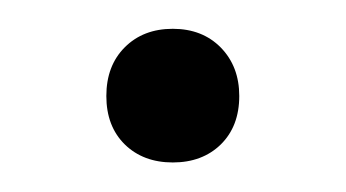

<svg xmlns="http://www.w3.org/2000/svg" viewBox="-20 -104 234 130"><path d="M52 -39Q52 -59.5 64.5 -72Q77 -84.5 97 -84.5Q117 -84.5 129.5 -71.8Q142 -59 142 -39Q142 -18.5 129.5 -6.2Q117 6 97 6Q77 6 64.5 -6.2Q52 -18.5 52 -39Z"/></svg>

Font: Encode Sans Condensed Light
Style: Regular
Weight: 300
Width: 3
Designer: Multiple Designers
Foundry: Impallari Type
Version: Version 2.000